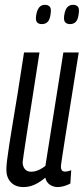

<svg xmlns="http://www.w3.org/2000/svg" viewBox="-20 -749 340 779"><path d="M75.7 10Q42.8 10 24.3 -9.4Q5.8 -28.8 5.8 -60.5Q5.8 -75.4 8.8 -99.8Q11.8 -124.2 17.5 -161.5Q23.1 -198.8 32 -251.4Q40.8 -303.9 52.3 -374.4Q63.8 -444.9 77.5 -536.2H140.2Q123.8 -431.2 112.7 -359.2Q101.5 -287.3 94.1 -240.9Q86.7 -194.5 82.7 -166.5Q78.6 -138.5 76 -121.7Q73.5 -104.9 71.9 -91.3Q71.6 -75.4 80.3 -63.8Q89 -52.3 106.1 -52.3Q115.6 -52.3 124.8 -54.8Q134.1 -57.4 144.2 -62.8Q154.3 -68.3 164.2 -75.8L237.1 -536.2H299.5Q278.8 -405.1 265 -320.3Q251.2 -235.4 243.7 -186.1Q236.2 -136.8 232.5 -113.6Q228.8 -90.5 228 -82.7Q227.1 -74.9 227.1 -72.3Q227.1 -64.3 230.6 -58.5Q234.2 -52.8 244.7 -52.8Q248.8 -52.8 255.4 -54.2Q262 -55.6 268.9 -58.6L265.5 -4.6Q255.3 1.5 240.5 5.8Q225.8 10 215.1 10Q195.8 10 181.8 0.1Q167.8 -9.9 163.9 -28.1Q148.7 -15.3 134.2 -6.9Q119.7 1.5 105.7 5.7Q91.6 10 75.7 10ZM263.9 -651.2Q251.7 -651.2 244.7 -658.5Q237.8 -665.9 240.3 -684.8Q243.4 -708.4 252.4 -718.9Q261.5 -729.4 276.3 -729.4Q289.8 -729.4 296.1 -721.8Q302.5 -714.3 299.4 -693.8Q296.9 -670.8 288.1 -661Q279.3 -651.2 263.9 -651.2ZM150.1 -651.2Q136.6 -651.2 130.3 -658.5Q123.9 -665.9 126.4 -684.8Q129.5 -706.4 138.1 -717.9Q146.7 -729.4 161.9 -729.4Q175.3 -729.4 182 -721.8Q188.6 -714.3 185.5 -693.8Q183 -670.8 174 -661Q164.9 -651.2 150.1 -651.2Z"/></svg>

Font: Georama ExtraCondensed Thin
Style: Italic
Weight: 100
Width: 2
Italic angle: -9°
Designer: Jean-Baptiste Levee
Foundry: Production Type
Version: Version 1.001